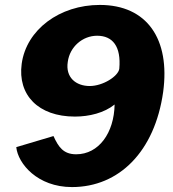

<svg xmlns="http://www.w3.org/2000/svg" viewBox="-20 -751 701 779"><path d="M272 8C463 8 608 -136 642 -378C671 -592 577 -731 385 -731C222 -731 87 -631 68 -492C51 -366 135 -278 284 -278C342 -278 403 -293 445 -327C443 -212 381 -125 289 -125C237 -125 217 -155 197 -199L46 -154C53 -87 132 8 272 8ZM344 -402C288 -402 245 -437 255 -500C263 -561 315 -606 374 -606C437 -606 472 -563 464 -472C460 -442 398 -402 344 -402Z"/></svg>

Font: United Sans ExtraBold
Style: Italic
Weight: 800
Italic angle: -8°
Designer: Pablo Impallari, Rodrigo Fuenzalida (Modified by Dan O. Williams)
Version: Version 1.000;PS 001.000;hotconv 1.0.88;makeotf.lib2.5.64775